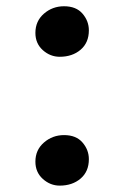

<svg xmlns="http://www.w3.org/2000/svg" viewBox="-20 -579 394 608"><path d="M169.2 -399.2Q139.1 -399.2 115.6 -420.2Q92.1 -441.3 92.1 -474.8Q92.1 -512.3 119.2 -535.8Q146.3 -559.2 182.8 -559.2Q221.1 -559.2 241.2 -535.9Q261.4 -512.5 261.4 -482.9Q261.4 -443.8 235.2 -421.5Q209 -399.2 169.2 -399.2ZM169.2 8.8Q139.1 8.8 115.6 -12.4Q92.1 -33.6 92.1 -67.1Q92.1 -104.3 119.2 -127.7Q146.3 -151.2 182.8 -151.2Q221.1 -151.2 241.2 -127.8Q261.4 -104.5 261.4 -74.9Q261.4 -35.8 235.2 -13.5Q209 8.8 169.2 8.8Z"/></svg>

Font: Merriweather 7pt Light
Style: Regular
Weight: 300
Designer: Eben Sorkin
Foundry: Eben Sorkin
Version: Version 2.200;gftools[0.9.31]